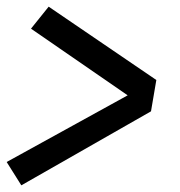

<svg xmlns="http://www.w3.org/2000/svg" viewBox="-21 -627 541 576"><path d="M43 -71 -1 -141 362 -341 72 -541 125 -607 448 -387 432 -293Z"/></svg>

Font: Iosevka Semibold
Style: Italic
Weight: 600
Italic angle: -9°
Monospace: yes
Designer: Belleve Invis
Foundry: Belleve Invis
Version: Version 32.5.0; ttfautohint (v1.8.4)